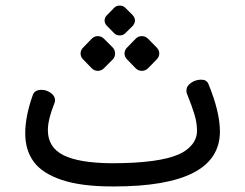

<svg xmlns="http://www.w3.org/2000/svg" viewBox="-20 -671 882 691"><path d="M437.5 -500 468.3 -531.7Q477.5 -541 490.5 -541Q503.4 -541 512.7 -531.7L543.9 -500Q553.2 -490.7 553.2 -478.5Q553.2 -466.3 543.9 -457L512.7 -425.3Q503.4 -416 490.5 -416Q477.5 -416 468.3 -425.3L437.5 -457Q428.2 -466.3 428.2 -478.5Q428.2 -490.7 437.5 -500ZM365.2 -577.6Q356.4 -586.4 356.4 -597.2Q356.4 -607.9 365.2 -616.7L391.6 -643.6Q398.9 -650.9 410.9 -650.9Q422.9 -650.9 430.2 -643.6L457.5 -616.7Q465.8 -606.9 465.8 -597.2Q465.8 -587.4 457.5 -577.6L430.2 -550.8Q422.9 -543.5 410.9 -543.5Q398.9 -543.5 391.6 -550.8ZM279.3 -500 310.1 -531.7Q319.3 -541 332 -541Q344.7 -541 354 -531.7L385.7 -500Q394 -491.7 394 -478.5Q394 -465.3 385.7 -457L354 -425.3Q344.7 -416 332 -416Q319.3 -416 310.1 -425.3L279.3 -457Q270 -466.3 270 -478.5Q270 -490.7 279.3 -500ZM97.7 -328.1Q104 -347.7 129.4 -347.7Q147 -347.7 162.6 -336.7Q178.2 -325.7 178.2 -310.1Q178.2 -305.2 175.8 -299.3Q152.3 -241.2 152.3 -202.6Q152.3 -140.6 208.3 -112.5Q264.2 -84.5 381.8 -83.5Q552.7 -83.5 625 -116.2Q653.3 -128.9 671.1 -150.6Q689 -172.4 689 -200.7Q689 -229 679.9 -259Q670.9 -289.1 652.3 -335Q650.9 -339.8 650.9 -345.2Q650.9 -361.3 667.5 -372.8Q684.1 -384.3 703.9 -384.3Q723.6 -384.3 730 -369.1Q771.5 -268.6 771.5 -196.8Q770.5 0 390.6 0H383.3Q272.9 0 202.6 -23.4Q132.3 -46.9 101.6 -88.6Q70.8 -130.4 70.8 -191.2Q70.8 -252 97.7 -328.1Z"/></svg>

Font: Behdad
Style: Regular
Weight: 400
Designer: Mohammad Saleh Souzanchi
Foundry: http://font-store.ir
Version: Version:1.0.1;RFB:1.2.5;Building:2018-09-04 19:53:52.209180